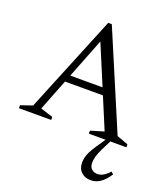

<svg xmlns="http://www.w3.org/2000/svg" viewBox="-173 -797 1034 1179"><g transform="rotate(20 344.0 -207.5)"><path d="M175.5 -250.5V-296H506V-250.5ZM621 -46.5 695 -19.5V0H450V-19.5L536.5 -45.5L305.5 -597.5H339L122.5 -45.5L204 -19.5V0H-7V-19.5L69.5 -45.5L329 -680H352.5ZM557 66.5Q541.5 97.5 535.8 120.2Q530 143 530 162Q530 187.5 545.2 201.2Q560.5 215 584 215Q600 215 617.8 206.2Q635.5 197.5 661 171L675.5 185Q656.5 213.5 637.5 231Q618.5 248.5 598.8 256.8Q579 265 556.5 265Q520 265 495.8 242.5Q471.5 220 471.5 180.5Q471.5 164.5 475.2 147.8Q479 131 489 110.2Q499 89.5 517.5 62L575 -23H601.5Z"/></g></svg>

Font: Newsreader Text
Style: Regular
Weight: 400
Designer: Hugues Gentile
Foundry: Production Type
Version: Version 1.001